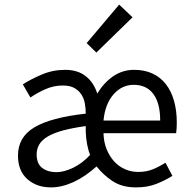

<svg xmlns="http://www.w3.org/2000/svg" viewBox="-20 -801 825 833"><path d="M201 12Q139 12 98.5 -24Q58 -60 58 -126Q58 -206 129 -248.5Q200 -291 352 -308Q352 -331 348 -353Q344 -375 332.5 -392Q321 -409 302 -419.5Q283 -430 253 -430Q213 -430 177 -414Q141 -398 112 -378L79 -435Q113 -457 161 -477.5Q209 -498 263 -498Q317 -498 352 -470.5Q387 -443 402 -395Q431 -443 471.5 -470.5Q512 -498 562 -498Q607 -498 641.5 -482Q676 -466 699.5 -436Q723 -406 735 -363.5Q747 -321 747 -269Q747 -241 744 -223H429Q430 -185 442.5 -154Q455 -123 475 -101Q495 -79 522 -67Q549 -55 580 -55Q615 -55 643 -66.5Q671 -78 698 -95L728 -38Q696 -18 658 -3Q620 12 570 12Q509 12 468 -15.5Q427 -43 399 -79Q349 -34 298.5 -11Q248 12 201 12ZM224 -54Q258 -54 298 -73.5Q338 -93 371 -129Q363 -148 358 -174.5Q353 -201 352 -229V-254Q294 -246 253.5 -235Q213 -224 187.5 -209Q162 -194 150.5 -174.5Q139 -155 139 -132Q139 -90 163.5 -72Q188 -54 224 -54ZM429 -278H675Q675 -353 645.5 -393Q616 -433 560 -433Q509 -433 472.5 -391.5Q436 -350 429 -278ZM398 -573 356 -614 497 -781 555 -726Z"/></svg>

Font: Giro Regular
Style: Regular
Weight: 400
Designer: Paul D. Hunt
Foundry: Adobe Systems Incorporated
Version: Version 1.000;PS 1.0;hotconv 1.0.88;makeotf.lib2.5.647800